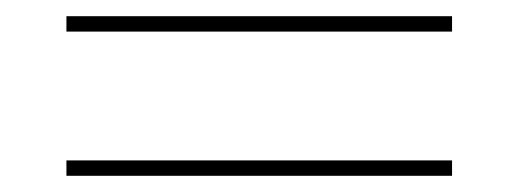

<svg xmlns="http://www.w3.org/2000/svg" viewBox="-20 -424 640 237"><path d="M538 -385V-404H62V-385ZM538 -207V-226H62V-207Z"/></svg>

Font: IBM Plex Devanagari Thin
Style: Regular
Weight: 100
Designer: Mike Abbink, Paul van der Laan, Pieter van Rosmalen, Erin McLaughlin
Foundry: Bold Monday
Version: Version 1.0